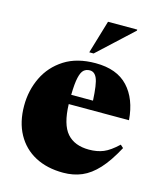

<svg xmlns="http://www.w3.org/2000/svg" viewBox="-112 -814 768 911"><g transform="rotate(15 272.0 -358.5)"><path d="M300 -527Q404.5 -527 459.2 -468.2Q514 -409.5 522 -306.5H226Q229 -207 266 -164.8Q303 -122.5 374 -122.5Q414 -122.5 445 -135.2Q476 -148 514.5 -184.5L529 -171.5Q491.5 -101.5 454 -60.8Q416.5 -20 375.2 -2.5Q334 15 284 15Q204.5 15 146 -16.2Q87.5 -47.5 55.5 -106Q23.5 -164.5 23.5 -245Q23.5 -320 54.5 -384.2Q85.5 -448.5 147 -487.8Q208.5 -527 300 -527ZM282 -487Q264.5 -487 252.5 -476.8Q240.5 -466.5 233.8 -437.5Q227 -408.5 226 -352H333Q329 -432.5 317.2 -459.8Q305.5 -487 282 -487ZM256.5 -569 305 -732H448.5V-727L278 -569Z"/></g></svg>

Font: Newsreader Display ExtraBold
Style: Regular
Weight: 800
Designer: Hugues Gentile
Foundry: Production Type
Version: Version 1.001